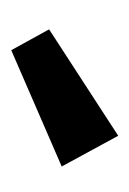

<svg xmlns="http://www.w3.org/2000/svg" viewBox="37 -900 235 350"><g transform="rotate(90 155.0 -724.5)"><path d="M283 -719 71 -627 33 -696 227 -822Z"/></g></svg>

Font: Fira Sans Condensed SemiBold
Style: Regular
Weight: 600
Width: 3
Designer: bBox Type GmbH & Carrois Corporate GbR & Edenspiekermann AG
Foundry: bBox Type GmbH & Carrois Corporate GbR & Edenspiekermann AG
Version: Version 4.301